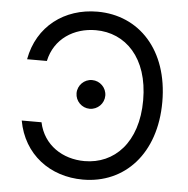

<svg xmlns="http://www.w3.org/2000/svg" viewBox="-53 -789 833 851"><g transform="rotate(5 363.5 -363.5)"><path d="M142 -227.3H54C81 -78.1 200.3 9.9 346.6 9.9C532.7 9.9 667.6 -133.5 667.6 -363.6C667.6 -593.8 532.7 -737.2 346.6 -737.2C200.3 -737.2 81 -649.1 54 -500H142C163.4 -600.9 250 -654.8 346.6 -654.8C478.7 -654.8 582.4 -552.6 582.4 -363.6C582.4 -174.7 478.7 -72.4 346.6 -72.4C250 -72.4 163.4 -126.4 142 -227.3ZM285.5 -369.3C285.5 -334.2 314.3 -305.4 349.4 -305.4C384.6 -305.4 413.4 -334.2 413.4 -369.3C413.4 -404.5 384.6 -433.2 349.4 -433.2C314.3 -433.2 285.5 -404.5 285.5 -369.3Z"/></g></svg>

Font: Magic Ui Pro
Style: Regular
Weight: 400
Designer: Stefan Endress, Andreas Faust
Version: Version 1.000;FEAKit 1.0